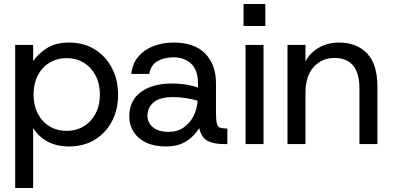

<svg xmlns="http://www.w3.org/2000/svg" viewBox="-20 -721 1968 961"><path d="M56 220V-496H146V-415Q170 -451 214 -479.5Q258 -508 326 -508Q399 -508 454 -474Q509 -440 540 -381Q571 -322 571 -247Q571 -172 540 -113.5Q509 -55 454 -21.5Q399 12 325 12Q264 12 218 -12.5Q172 -37 146 -81V220ZM313 -66Q362 -66 399.5 -89Q437 -112 458.5 -153Q480 -194 480 -248Q480 -302 458.5 -343Q437 -384 399.5 -407Q362 -430 313 -430Q265 -430 227.5 -407Q190 -384 169 -343Q148 -302 148 -248Q148 -194 169 -153Q190 -112 227.5 -89Q265 -66 313 -66Z M810 12Q750 12 709 -8.5Q668 -29 647.5 -63.5Q627 -98 627 -137Q627 -218 685.5 -260.5Q744 -303 839 -303Q881 -303 915 -297Q949 -291 971 -283V-305Q971 -369 937.5 -401.5Q904 -434 848 -434Q802 -434 768.5 -415Q735 -396 727 -351H637Q643 -404 673.5 -439Q704 -474 750 -491Q796 -508 848 -508Q954 -508 1007.5 -452.5Q1061 -397 1061 -305V-156Q1061 -120 1065.5 -103Q1070 -86 1081 -82Q1092 -78 1111 -78H1118V0H1099Q1050 0 1019 -16Q988 -32 977 -80Q954 -41 913.5 -14.5Q873 12 810 12ZM824 -61Q868 -61 899.5 -83Q931 -105 949 -141Q967 -177 969 -217Q946 -224 913 -229.5Q880 -235 847 -235Q779 -235 748.5 -208.5Q718 -182 718 -142Q718 -107 745.5 -84Q773 -61 824 -61Z M1209 0V-496H1299V0ZM1199 -591V-701H1308V-591Z M1419 0V-496H1509V-414Q1533 -458 1577 -483Q1621 -508 1677 -508Q1765 -508 1817 -454Q1869 -400 1869 -288V0H1779V-279Q1779 -355 1747.5 -393Q1716 -431 1654 -431Q1591 -431 1550 -385.5Q1509 -340 1509 -257V0Z"/></svg>

Font: Host Grotesk Light
Style: Regular
Weight: 400
Version: Version 1.003